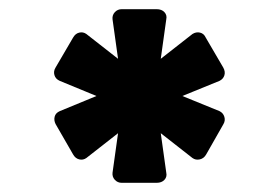

<svg xmlns="http://www.w3.org/2000/svg" viewBox="-20 -762 606 418"><path d="M245 -364Q236 -364 230 -370.5Q224 -377 225 -386L237 -472L168 -418Q161 -413 152.5 -415Q144 -417 139 -426L101 -492Q97 -500 99 -508Q101 -516 110 -520L190 -553L110 -586Q101 -590 98.5 -598.5Q96 -607 101 -615L139 -680Q144 -689 152.5 -691Q161 -693 168 -688L237 -634L225 -720Q224 -729 230 -735.5Q236 -742 245 -742H321Q332 -742 338 -735.5Q344 -729 342 -720L330 -634L399 -688Q407 -693 415.5 -691Q424 -689 428 -680L466 -615Q471 -606 468.5 -598Q466 -590 458 -586L377 -553L458 -520Q466 -516 468.5 -507.5Q471 -499 466 -491L429 -426Q424 -417 415 -415Q406 -413 399 -418L330 -472L342 -386Q344 -377 338 -370.5Q332 -364 321 -364Z"/></svg>

Font: Rubik ExtraBold
Style: Italic
Weight: 800
Italic angle: -12°
Designer: Hubert and Fischer
Foundry: Hubert and Fischer
Version: Version 2.300;gftools[0.9.30]